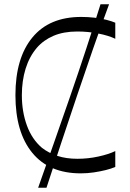

<svg xmlns="http://www.w3.org/2000/svg" viewBox="-20 -794 606 896"><path d="M518 -15Q500 -7 474 -0.5Q448 6 418 10.5Q388 15 357 15Q209 15 130.5 -81Q52 -177 52 -350Q52 -523 131 -619Q210 -715 359 -715Q391 -715 421 -711.5Q451 -708 476.5 -701.5Q502 -695 518 -688V-613Q487 -628 439 -637.5Q391 -647 341 -647Q277 -647 230 -627Q183 -607 152 -571Q117 -530 99.5 -473.5Q82 -417 82 -350Q82 -273 105.5 -208.5Q129 -144 176 -104Q207 -80 248 -66.5Q289 -53 341 -53Q391 -53 439 -63.5Q487 -74 518 -89ZM158 82Q194 -20 232 -128Q270 -236 308 -346Q346 -456 381.5 -564Q417 -672 449 -774H489Q451 -672 413.5 -564Q376 -456 339 -346Q302 -236 266 -128Q230 -20 197 82Z"/></svg>

Font: Ojuju
Style: Regular
Weight: 400
Designer: Chisaokwu Joboson, Mirko Velimirovic
Foundry: Udi Foundry
Version: Version 1.000